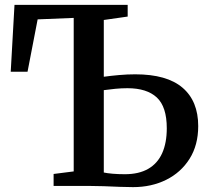

<svg xmlns="http://www.w3.org/2000/svg" viewBox="-20 -763 850 788"><path d="M526 5Q503 5 471.2 3.8Q439.5 2.5 406 1.2Q372.5 0 342 0H200V-49L282.5 -59.5V-689.5L134.5 -683.5L93 -468.5H24L39.5 -743H504V-695L406 -681V-448Q435 -452 468.8 -455Q502.5 -458 535 -458Q665 -458 729.2 -403Q793.5 -348 793.5 -245.5Q793.5 -167.5 758 -111.2Q722.5 -55 662 -25Q601.5 5 526 5ZM492.5 -48Q550 -48 588.2 -70Q626.5 -92 645.5 -134.2Q664.5 -176.5 664.5 -236.5Q664.5 -325 623.5 -363Q582.5 -401 503 -401Q478 -401 452.8 -398.5Q427.5 -396 406 -393V-55Q419.5 -52 442.2 -50Q465 -48 492.5 -48Z"/></svg>

Font: Merriweather 36pt SemiBold
Style: Regular
Weight: 600
Version: Version 2.100